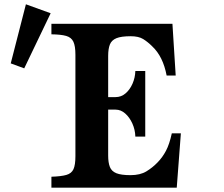

<svg xmlns="http://www.w3.org/2000/svg" viewBox="-20 -870 1040 890"><path d="M214.8 -808.6 92.3 -553.2 29.8 -576.2 100.1 -850.1ZM779.3 -759.8 794.4 -520H752.4Q735.8 -607.9 686 -654.8Q665 -675.8 643.6 -689Q622.1 -702.1 585.9 -702.1Q542 -702.1 519.5 -692.9Q497.1 -683.6 489.3 -663.6Q481.4 -643.6 481.4 -610.8V-419.9H516.1Q541.5 -419.9 561.8 -437Q582 -454.1 594.2 -481.9Q606.4 -509.8 607.4 -541H653.3V-236.8H607.4Q606.4 -269 593.5 -297.6Q580.6 -326.2 560.3 -344Q540 -361.8 516.1 -361.8H481.4V-148.9Q481.4 -116.2 489.3 -96.2Q497.1 -76.2 519.3 -67.1Q541.5 -58.1 585 -58.1Q629.9 -58.1 658.7 -75.7Q687.5 -93.3 710.4 -117.2Q732.9 -140.1 749.3 -170.9Q765.6 -201.7 776.4 -252H818.4L799.3 0H218.3V-50.8Q263.2 -52.2 287.4 -59.1Q311.5 -65.9 320.6 -85.7Q329.6 -105.5 329.6 -146V-616.2Q329.6 -656.7 320.1 -676.8Q310.5 -696.8 286.4 -703.6Q262.2 -710.4 218.3 -710.9V-759.8Z"/></svg>

Font: BIZ UDPMincho
Style: Bold
Weight: 700
Designer: TypeBank Co., Ltd.
Foundry: Morisawa Inc.
Version: Version 1.06